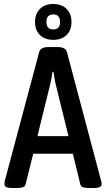

<svg xmlns="http://www.w3.org/2000/svg" viewBox="-20 -937 530 959"><path d="M40 2Q2 2 2 -17Q2 -22 4 -34L176 -678Q183 -702 223 -702H267Q307 -702 314 -678L485 -34Q486 -27 487 -23.5Q488 -20 488 -17Q488 2 450 2H422Q406 2 394.5 -2Q383 -6 381 -17L344 -169H146L108 -17Q106 -6 94.5 -2Q83 2 67 2ZM230 -513 167 -257H322L259 -513Q255 -528 252.5 -545Q250 -562 247 -578H242Q240 -562 237 -545Q234 -528 230 -513ZM246 -738Q204 -738 179.5 -762Q155 -786 155 -827Q155 -868 179.5 -892.5Q204 -917 246 -917Q288 -917 312.5 -892.5Q337 -868 337 -827Q337 -786 312.5 -762Q288 -738 246 -738ZM246 -790Q280 -790 280 -827Q280 -865 246 -865Q212 -865 212 -827Q212 -790 246 -790Z"/></svg>

Font: Asap Condensed Medium
Style: Regular
Weight: 500
Width: 3
Designer: Pablo Cosgaya
Foundry: Omnibus-Type
Version: Version 3.001; ttfautohint (v1.8.4.7-5d5b)